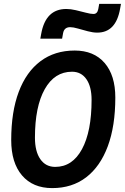

<svg xmlns="http://www.w3.org/2000/svg" viewBox="-20 -965 647 995"><path d="M250.5 9.8Q150.4 9.8 94.2 -55.9Q38.1 -121.6 38.1 -239.3Q38.1 -385.3 77.1 -489Q116.2 -592.8 189.9 -647.9Q263.7 -703.1 367.2 -703.1Q466.3 -703.1 522 -638.9Q577.6 -574.7 577.6 -459.5Q577.6 -312 538.6 -207Q499.5 -102.1 426.5 -46.1Q353.5 9.8 250.5 9.8ZM266.1 -100.1Q355 -100.1 404.8 -191.9Q454.6 -283.7 454.6 -447.3Q454.6 -516.1 427.7 -554.7Q400.9 -593.3 353 -593.3Q262.7 -593.3 211.9 -502.9Q161.1 -412.6 161.1 -251.5Q161.1 -180.2 189 -140.1Q216.8 -100.1 266.1 -100.1ZM189 -764.6 193.4 -789.1Q216.3 -918.5 323.7 -918.5Q346.2 -918.5 373.3 -912.1Q400.4 -905.8 425 -899.2Q449.7 -892.6 464.4 -892.6Q484.4 -892.6 489.3 -918L494.1 -944.8H606.9L602.5 -920.4Q581.1 -795.9 483.9 -795.9Q461.9 -795.9 435.1 -803Q408.2 -810.1 383.8 -817.1Q359.4 -824.2 343.8 -824.2Q313 -824.2 307.1 -793.9L301.8 -764.6Z"/></svg>

Font: Cascadia Code PL SemiBold
Style: Italic
Weight: 600
Italic angle: -10°
Monospace: yes
Designer: Aaron Bell
Foundry: Saja Typeworks
Version: Version 2404.023; ttfautohint (v1.8.4)